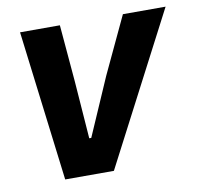

<svg xmlns="http://www.w3.org/2000/svg" viewBox="-65 -592 683 660"><g transform="rotate(-10 277.0 -262.5)"><path d="M281 0 554 -525H405L312 -327L224 -125H217L202 -327L185 -525H46L111 0Z"/></g></svg>

Font: Braiins Sans
Style: Bold Italic
Weight: 700
Italic angle: -11.31°
Designer: Mike Abbink, Paul van der Laan, Pieter van Rosmalen, Jiri Chlebus, Lubos Buracinsky
Foundry: Bold Monday, Sudetype
Version: Version 1.000;hotconv 1.0.109;makeotfexe 2.5.65596